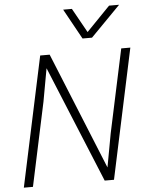

<svg xmlns="http://www.w3.org/2000/svg" viewBox="-61 -981 781 1029"><g transform="rotate(-5 329.5 -466.0)"><path d="M174 -698H225L481 -69L514 -249L610 -698H659L510 0H460L202 -627L170 -450L74 0H25ZM365 -932 438 -801 565 -932H619L459 -769H408L318 -932Z"/></g></svg>

Font: Azeret Mono Thin
Style: Italic
Weight: 100
Italic angle: -12°
Designer: Martin Vácha
Foundry: Displaay
Version: Version 1.000; Glyphs 3.0.3, build 3074